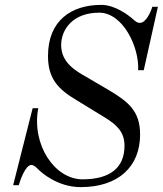

<svg xmlns="http://www.w3.org/2000/svg" viewBox="-20 -750 668 788"><path d="M34 10H57C63 -10 84 -73 109 -73C118 -73 127 -65 139 -53C148 -44 215 18 311 18C467 18 555 -67 555 -198C555 -294 507 -332 427 -380L333 -435C289 -460 231 -494 231 -565C231 -629 279 -698 387 -698C485 -698 552 -556 547 -462H570L628 -722H605C599 -701 579 -656 554 -656C545 -656 538 -660 525 -672C506 -689 451 -730 396 -730C273 -730 177 -666 177 -520C177 -428 218 -384 294 -339L410 -268C457 -239 491 -210 491 -152C491 -61 431 -14 319 -14C204 -14 109 -156 137 -306H114Z"/></svg>

Font: Old Standard
Style: Italic
Weight: 400
Italic angle: -15.2°
Designer: Alexey Kryukov <alexios@thessalonica.org.ru>
Version: Version 2.0